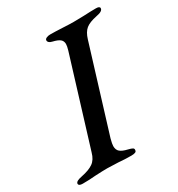

<svg xmlns="http://www.w3.org/2000/svg" viewBox="-187 -759 806 868"><g transform="rotate(-30 216.0 -325.0)"><path d="M-28 -8Q-27 -15 -18.5 -19.5Q-10 -24 6 -27Q46 -35 67.5 -50Q89 -65 98 -98L237 -550Q243 -570 243 -581Q243 -597 232 -606Q221 -615 195 -621Q174 -626 174 -639Q174 -646 182.5 -650Q191 -654 202 -654Q228 -654 266 -652Q302 -650 322 -650L375 -651Q415 -653 440 -653Q460 -653 460 -643Q460 -627 426 -621Q386 -613 367.5 -598Q349 -583 339 -550L204 -111Q197 -85 197 -74Q197 -54 209 -44Q221 -34 247 -28Q264 -24 270 -20Q276 -16 274 -8Q274 4 247 4Q212 4 180 1Q142 -1 123 -1Q101 -1 61 1Q30 4 -7 4Q-28 4 -28 -8Z"/></g></svg>

Font: EB Garamond Medium
Style: Italic
Weight: 500
Italic angle: -17.2°
Designer: Georg Duffner and Octavio Pardo
Foundry: Georg Duffner
Version: Version 1.000